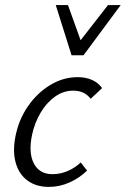

<svg xmlns="http://www.w3.org/2000/svg" viewBox="-20 -726 494 754"><path d="M172 8Q122 8 88 -17Q54 -42 41.5 -87.5Q29 -133 41 -192Q54 -257 90 -309Q126 -361 177 -392Q228 -423 285 -423Q316 -423 340.5 -412.5Q365 -402 381 -380L336 -338Q324 -354 307 -362Q290 -370 267 -370Q229 -370 196 -346.5Q163 -323 139.5 -283.5Q116 -244 106 -197Q91 -126 113 -84Q135 -42 186 -42Q217 -42 246 -54.5Q275 -67 297 -88L322 -56Q292 -27 253 -9.5Q214 8 172 8ZM261 -509 281 -548 404 -706H454L308 -509ZM261 -509 199 -706H247L303 -550L308 -509Z"/></svg>

Font: Ysabeau
Style: Italic
Weight: 400
Italic angle: -12°
Designer: Christian Thalmann (Catharsis Fonts)
Version: Version 2.000;gftools[0.9.27.dev2+g8671c4b]